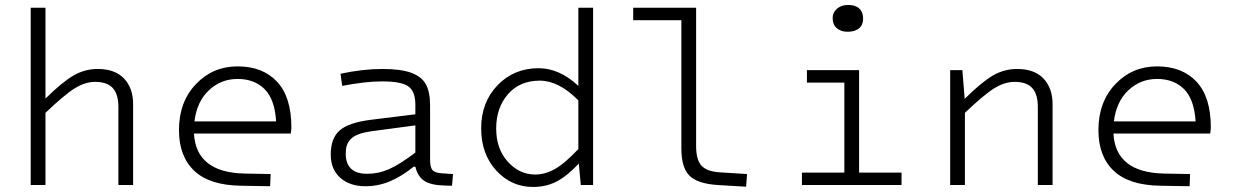

<svg xmlns="http://www.w3.org/2000/svg" viewBox="-20 -741 4950 769"><path d="M162.1 -710V-346.2Q230 -413.1 275.1 -439Q320.3 -464.8 371.1 -464.8Q440.4 -464.8 476.8 -426.5Q513.2 -388.2 513.2 -323.2V0H454.1V-313Q454.1 -363.8 431.6 -388.4Q409.2 -413.1 360.8 -413.1Q321.3 -413.1 279.8 -387.5Q238.3 -361.8 162.1 -289.1V0H103V-710Z M959 -45.9 1064 -43.9 1062 4.9 944.8 2.9Q819.3 1 758.1 -56.9Q696.8 -114.7 696.8 -220.2Q696.8 -332.5 764.4 -403.8Q832 -475.1 931.6 -475.1Q1032.2 -475.1 1089.6 -413.8Q1147 -352.5 1147 -231Q1147 -223.1 1144.5 -206.1H756.8Q765.6 -50.3 959 -45.9ZM931.6 -424.8Q865.2 -424.8 816.9 -379.6Q768.6 -334.5 758.8 -254.9H1085.9Q1080.6 -343.3 1039.8 -384Q999 -424.8 931.6 -424.8Z M1702.6 -102.1Q1702.6 -71.3 1711.9 -60.1Q1721.2 -48.8 1749.5 -46.9L1794.4 -43.9L1790.5 2.9L1758.3 2Q1705.6 0.5 1679.2 -16.8Q1652.8 -34.2 1643.6 -73.2H1636.7Q1587.4 -33.7 1541 -14.4Q1494.6 4.9 1443.4 4.9Q1381.3 4.9 1343 -28.8Q1304.7 -62.5 1304.7 -122.1Q1304.7 -187.5 1340.6 -218.8Q1376.5 -250 1465.3 -261.2L1643.6 -283.2V-321.8Q1643.6 -374.5 1615.7 -394.8Q1587.9 -415 1509.8 -415Q1443.8 -415 1350.6 -397L1343.8 -445.8Q1434.6 -464.8 1511.7 -464.8Q1585.4 -464.8 1627.2 -449.5Q1668.9 -434.1 1685.8 -403.1Q1702.6 -372.1 1702.6 -318.8ZM1450.7 -44.9Q1495.1 -44.9 1537.4 -63.2Q1579.6 -81.5 1643.6 -129.9V-238.8L1471.7 -215.8Q1438.5 -211.4 1416.7 -203.4Q1395 -195.3 1384 -183.1Q1373 -170.9 1368.9 -157.7Q1364.7 -144.5 1364.7 -126Q1364.7 -44.9 1450.7 -44.9Z M2115.2 7.8Q2027.8 7.8 1967.5 -58.1Q1907.2 -124 1907.2 -227.1Q1907.2 -331.5 1972.9 -399.7Q2038.6 -467.8 2137.2 -467.8Q2220.7 -467.8 2296.4 -397V-710H2355.5V0H2306.2L2298.3 -85.9Q2249.5 -34.2 2207.8 -13.2Q2166 7.8 2115.2 7.8ZM1967.3 -226.1Q1967.3 -145 2013.7 -93.5Q2060.1 -42 2123.5 -42Q2163.1 -42 2202.4 -64Q2241.7 -85.9 2296.4 -144V-338.9Q2218.3 -418 2142.1 -418Q2061.5 -418 2014.4 -363.5Q1967.3 -309.1 1967.3 -226.1Z M2709 -147V-660.2H2516.1V-710H2768.1V-155.8Q2768.1 -100.6 2790 -77.1Q2812 -53.7 2863.3 -50.8L2972.2 -43.9L2968.3 6.8L2854 0Q2773.4 -5.4 2741.2 -37.6Q2709 -69.8 2709 -147Z M3375 -613.8Q3348.6 -613.8 3331.8 -627.9Q3314.9 -642.1 3314.9 -668.9Q3314.9 -690.4 3332 -705.8Q3349.1 -721.2 3377 -721.2Q3406.2 -721.2 3421.6 -706.8Q3437 -692.4 3437 -666Q3437 -641.1 3420.4 -627.4Q3403.8 -613.8 3375 -613.8ZM3191.9 -49.8H3361.8V-410.2H3211.9V-460H3420.9V-49.8H3590.8V0H3191.9Z M3834.5 -460 3843.8 -345.2Q3912.6 -413.1 3957.5 -439Q4002.4 -464.8 4053.7 -464.8Q4123 -464.8 4159.4 -426.5Q4195.8 -388.2 4195.8 -323.2V0H4136.7V-313Q4136.7 -363.8 4114.3 -388.4Q4091.8 -413.1 4043.5 -413.1Q4003.9 -413.1 3962.4 -387.5Q3920.9 -361.8 3844.7 -289.1V0H3785.6V-460Z M4641.6 -45.9 4746.6 -43.9 4744.6 4.9 4627.4 2.9Q4502 1 4440.7 -56.9Q4379.4 -114.7 4379.4 -220.2Q4379.4 -332.5 4447 -403.8Q4514.6 -475.1 4614.3 -475.1Q4714.8 -475.1 4772.2 -413.8Q4829.6 -352.5 4829.6 -231Q4829.6 -223.1 4827.1 -206.1H4439.5Q4448.2 -50.3 4641.6 -45.9ZM4614.3 -424.8Q4547.9 -424.8 4499.5 -379.6Q4451.2 -334.5 4441.4 -254.9H4768.6Q4763.2 -343.3 4722.4 -384Q4681.6 -424.8 4614.3 -424.8Z"/></svg>

Font: IntelOne Mono Light
Style: Regular
Weight: 300
Designer: Fred Shallcrass
Foundry: Frere-Jones Type LLC
Version: Version 1.200;hotconv 1.1.0;makeotfexe 2.6.0;FJTRelease1.2